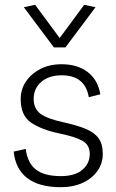

<svg xmlns="http://www.w3.org/2000/svg" viewBox="-20 -770 484 798"><path d="M233 8Q142 8 93 -30Q44 -68 37 -140L87 -151Q94 -93 129 -65.5Q164 -38 233 -38Q291 -38 322 -64Q353 -90 353 -130Q353 -168 322.5 -185Q292 -202 228 -215Q152 -231 109 -260.5Q66 -290 66 -358Q66 -399 88 -431.5Q110 -464 148 -483.5Q186 -503 236 -503Q302 -503 344.5 -470.5Q387 -438 397 -378L349 -366Q334 -457 236 -457Q184 -457 152 -430Q120 -403 120 -359Q120 -318 148.5 -297Q177 -276 243 -262Q297 -250 333.5 -235.5Q370 -221 388.5 -197Q407 -173 407 -132Q408 -93 386 -61Q364 -29 324.5 -10.5Q285 8 233 8ZM204 -573 79 -740 126 -750 228 -612 330 -750 377 -740 252 -573Z"/></svg>

Font: Livvic Light
Style: Regular
Weight: 300
Designer: Jacques Le Bailly, Baron von Fonthausen
Version: Version 1.001; ttfautohint (v1.8.2)